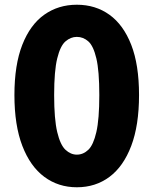

<svg xmlns="http://www.w3.org/2000/svg" viewBox="-20 -778 649 812"><path d="M305 14Q227 14 167.5 -30Q108 -74 74.5 -161Q41 -248 41 -376Q41 -504 74.5 -589Q108 -674 167.5 -716Q227 -758 305 -758Q384 -758 443 -715.5Q502 -673 535 -588.5Q568 -504 568 -376Q568 -248 535 -161Q502 -74 443 -30Q384 14 305 14ZM305 -124Q332 -124 353.5 -144.5Q375 -165 387.5 -219.5Q400 -274 400 -376Q400 -478 387.5 -531Q375 -584 353.5 -603Q332 -622 305 -622Q279 -622 257 -603Q235 -584 222 -531Q209 -478 209 -376Q209 -274 222 -219.5Q235 -165 257 -144.5Q279 -124 305 -124Z"/></svg>

Font: Noto Sans JP Thin Black
Style: Regular
Weight: 900
Version: Version 2.004-H2;hotconv 1.0.118;makeotfexe 2.5.65603